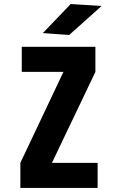

<svg xmlns="http://www.w3.org/2000/svg" viewBox="-20 -932 590 952"><path d="M81 0V-124.5L294.5 -575.5H88V-700H453V-575.5L237.5 -124.5H464V0ZM323 -758.5 192.5 -768 330.5 -912 484 -902.5Z"/></svg>

Font: Trispace SemiCondensed
Style: Bold
Weight: 700
Width: 4
Designer: Tyler Finck
Foundry: Etcetera Type Company
Version: Version 1.210; ttfautohint (v1.8.3)